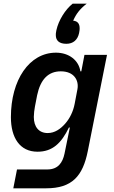

<svg xmlns="http://www.w3.org/2000/svg" viewBox="-20 -819 619 1039"><path d="M339 -582C376 -582 400 -603 408 -640C411 -655 411 -661 411 -666C411 -688 402 -705 376 -707C392 -744 412 -770 449 -799H373C334 -768 297 -710 285 -655C282 -640 282 -636 282 -629C282 -599 301 -582 339 -582ZM183 2C264 2 312 -44 353 -129H358L329 13C319 60 295 98 236 98H72L52 200H230C370 200 428 134 455 -1L559 -522H437L420 -433H415C406 -493 353 -534 283 -534C138 -534 39 -386 39 -185C39 -74 87 2 183 2ZM238 -99C190 -99 163 -133 163 -186C163 -202 166 -227 169 -242L181 -304C199 -389 241 -433 309 -433C381 -433 408 -384 399 -336L384 -257C376 -215 357 -177 332 -149C308 -122 277 -99 238 -99Z"/></svg>

Font: Braiins Sans SemiBold
Style: Italic
Weight: 600
Italic angle: -11.31°
Designer: Mike Abbink, Paul van der Laan, Pieter van Rosmalen, Jiri Chlebus, Lubos Buracinsky
Foundry: Bold Monday, Sudetype
Version: Version 1.000;hotconv 1.0.109;makeotfexe 2.5.65596